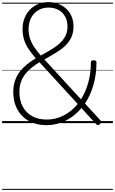

<svg xmlns="http://www.w3.org/2000/svg" viewBox="-20 -1168 1091 1821"><path d="M422 19Q350 19 292 -3Q234 -25 192.5 -66.5Q151 -108 128.5 -165Q106 -222 106 -293Q106 -356 123 -404.5Q140 -453 170 -491Q200 -529 238.5 -559.5Q277 -590 319 -615Q278 -662 250 -704.5Q222 -747 208 -792.5Q194 -838 194 -893Q194 -948 212 -994.5Q230 -1041 263 -1075.5Q296 -1110 341 -1129Q386 -1148 441 -1148Q489 -1148 531.5 -1132Q574 -1116 607 -1086Q640 -1056 658.5 -1013.5Q677 -971 677 -916Q677 -866 661.5 -826.5Q646 -787 619 -755.5Q592 -724 556.5 -698.5Q521 -673 481 -650Q441 -627 401 -604L748 -226Q792 -295 817 -384Q842 -473 842 -577Q842 -587 848 -591.5Q854 -596 868 -596Q882 -596 888.5 -591.5Q895 -587 895 -577Q895 -461 866 -361.5Q837 -262 786 -186L934 -25Q941 -17 939.5 -9Q938 -1 928 8Q919 17 910.5 18.5Q902 20 894 11L752 -143Q688 -66 603 -23.5Q518 19 422 19ZM423 -34Q507 -34 583 -72.5Q659 -111 717 -182L354 -578Q315 -554 281 -527Q247 -500 220.5 -466.5Q194 -433 179 -391.5Q164 -350 164 -296Q164 -215 196 -156Q228 -97 286.5 -65.5Q345 -34 423 -34ZM367 -641Q405 -663 442 -684Q479 -705 511 -728Q543 -751 567.5 -778.5Q592 -806 606 -839Q620 -872 620 -914Q620 -970 598 -1010.5Q576 -1051 535.5 -1073.5Q495 -1096 441 -1096Q382 -1096 339.5 -1069Q297 -1042 274 -996.5Q251 -951 251 -893Q251 -844 264.5 -802.5Q278 -761 304 -722Q330 -683 367 -641ZM0 623H1051V633H0ZM0 -20H1051V0H0ZM0 -505H1051V-500H0ZM0 -1143H1051V-1133H0Z"/></svg>

Font: Playwrite CL Guides
Style: Regular
Weight: 400
Designer: Veronika Burian, José Scaglione
Foundry: TypeTogether
Version: Version 1.003